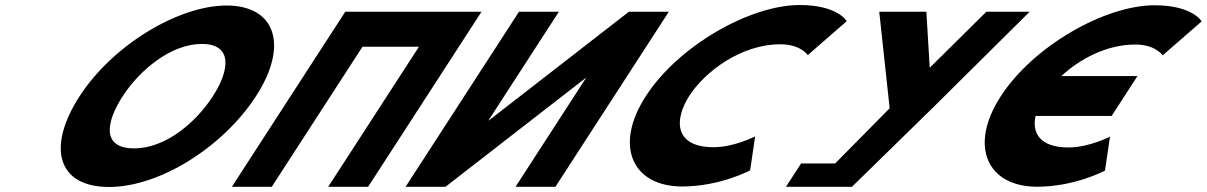

<svg xmlns="http://www.w3.org/2000/svg" viewBox="-20 -749 4833 769"><path d="M299 -363.9C166.4 -159.1 209.6 -0.1 417 -0.1C618.5 -0.1 872.7 -159.1 1005.4 -363.9C1138.1 -568.8 1082.4 -726.9 887.7 -726.9C694.8 -726.9 431.7 -568.8 299 -363.9ZM471.6 -363.9C539.3 -468.5 664.8 -573 788.1 -573C912.2 -573 900.6 -468.5 832.8 -363.9C765.1 -259.4 644.7 -154.8 517.2 -154.8C386.3 -154.8 403.9 -259.4 471.6 -363.9Z M1431.9 -561.9H1658L1294.6 -0.9H1454.4L1908.6 -702.1H1748.8H1522.7H1362.9L908.7 -0.9H1068.5Z M2326.7 -436.1H2325L1764.3 -0.9H1604.5L2058.7 -702.1H2218.5L1936.6 -266.9H1938.3L2499 -702.1H2658.8L2204.6 -0.9H2044.8Z M2838.7 -159.4C2678 -159.4 2680.2 -271.6 2741.3 -365.9C2801.8 -459.4 2945.1 -571.6 3105.7 -571.6C3187.3 -571.6 3215.3 -528.3 3215.3 -528.3L3371.4 -664.3C3371.4 -664.3 3335.1 -728.9 3182.9 -728.9C2984 -728.9 2697.2 -565.7 2566.8 -364.2C2436.8 -163.6 2514.1 -2.1 2712.2 -2.1C2864.3 -2.1 2984.4 -66.7 2984.4 -66.7L3004.5 -202.7C3004.5 -202.7 2920.3 -159.4 2838.7 -159.4Z M3501.5 -702.1 3543.3 -315.4 3324.9 -94.4H3188.6L3128 -0.9H3232.5H3392.3L3719.2 -320.5L4104.1 -702.1H3930.7L3703.8 -477.7L3690.2 -702.1Z M4260 -158.4C4144.2 -158.4 4113 -216.7 4127.5 -284.6H4432.3L4535.8 -444.4H4230.9C4304.1 -512.1 4411 -570.6 4527.1 -570.6C4608.7 -570.6 4636.7 -527.3 4636.7 -527.3L4792.8 -663.3C4792.8 -663.3 4756.4 -727.9 4604.3 -727.9C4405.4 -727.9 4118.6 -564.7 3988.1 -363.2C3858.2 -162.6 3935.5 -1.1 4133.5 -1.1C4285.7 -1.1 4405.7 -65.7 4405.7 -65.7L4425.8 -201.7C4425.8 -201.7 4341.6 -158.4 4260 -158.4Z"/></svg>

Font: Hussar
Style: BdWodka
Weight: 700
Foundry: Cannot Into Space Fonts
Version: Version 2.00